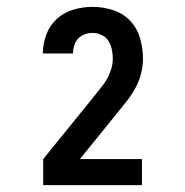

<svg xmlns="http://www.w3.org/2000/svg" viewBox="-20 -863 540 560"><path d="M106 -323V-399L256 -584Q265 -596 275 -608Q285 -620 292.5 -633.5Q300 -647 304.5 -662Q309 -677 309 -692Q309 -706 306 -719.5Q303 -733 296 -744Q289 -755 276.5 -761Q264 -767 250 -767Q239 -767 227.5 -763Q216 -759 208 -750.5Q200 -742 196.5 -730.5Q193 -719 193 -707Q193 -707 193 -707Q193 -707 193 -707H105Q105 -707 105 -707Q105 -707 105 -707Q105 -735 115 -762Q125 -789 146 -808Q167 -827 194.5 -835Q222 -843 250 -843Q280 -843 309.5 -833.5Q339 -824 359.5 -802.5Q380 -781 388.5 -751.5Q397 -722 397 -692Q397 -670 391.5 -648.5Q386 -627 375.5 -607.5Q365 -588 351.5 -570.5Q338 -553 324 -536L213 -399H394V-323Z"/></svg>

Font: Iosevka SS04
Style: Bold
Weight: 700
Monospace: yes
Designer: Belleve Invis
Foundry: Belleve Invis
Version: Version 19.0.0; ttfautohint (v1.8.4)